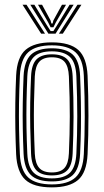

<svg xmlns="http://www.w3.org/2000/svg" viewBox="-20 -787 439 814"><path d="M200 7.4Q121.8 7.4 86.9 -25.4Q52 -58.3 48.4 -133.1Q46.1 -186.2 45.1 -240.2Q44.2 -294.2 44.9 -350.5Q45.7 -406.8 48.4 -466.6Q52.1 -544.7 88.9 -576.1Q125.7 -607.4 200 -607.4Q276.2 -607.4 312 -575.2Q347.8 -543 351.3 -466.2Q354.9 -381.5 355 -296.9Q355.1 -212.3 351.3 -133.1Q347.5 -55 310.7 -23.8Q273.8 7.4 200 7.4ZM200 -5.2Q267.7 -5.2 299.9 -34.6Q332 -63.9 335.4 -134Q339 -207.9 339.3 -291Q339.5 -374.1 335.4 -465.8Q332.3 -536.2 300 -565.5Q267.7 -594.8 200 -594.8Q131.6 -594.8 99.6 -565.3Q67.6 -535.8 64.2 -465.8Q61.5 -404.1 60.6 -348.1Q59.8 -292.2 60.8 -239.5Q61.8 -186.8 64.2 -133.9Q67.3 -64.6 99.3 -34.9Q131.3 -5.2 200 -5.2ZM200 -17.8Q138.3 -17.8 110.7 -45.2Q83 -72.6 80 -134.8Q77.5 -189.3 76.6 -242.1Q75.6 -295 76.5 -349.8Q77.4 -404.6 80 -464.9Q83.1 -529 111.7 -555.6Q140.3 -582.2 200 -582.2Q259.4 -582.2 288.1 -555.8Q316.8 -529.5 319.6 -465.2Q322.1 -408.8 322.9 -354.3Q323.8 -299.8 323.1 -245.4Q322.3 -191 319.6 -134.8Q316.7 -71 288.1 -44.4Q259.4 -17.8 200 -17.8ZM200 -30.7Q252.9 -30.7 277 -55.1Q301 -79.5 303.8 -136Q307.5 -215.3 307.6 -293.5Q307.7 -371.8 303.8 -464Q301.3 -522.6 276.1 -545.9Q250.8 -569.3 200 -569.3Q146.4 -569.3 122.5 -544.6Q98.6 -519.9 95.8 -463.8Q93.4 -407.1 92.4 -353.9Q91.5 -300.7 92.3 -247.1Q93.2 -193.4 95.8 -135.1Q98.6 -78.3 123.2 -54.5Q147.9 -30.7 200 -30.7ZM200 -43.3Q155.2 -43.3 134.5 -64.8Q113.9 -86.3 111.7 -135.3Q109.3 -192.8 108.3 -245.6Q107.3 -298.5 108.1 -351.8Q109 -405.2 111.7 -463.4Q113.9 -514.5 135.1 -535.6Q156.4 -556.7 200 -556.7Q244.7 -556.7 265.3 -535.1Q285.8 -513.6 288 -463.3Q292.1 -369.2 291.8 -290.8Q291.4 -212.5 288 -136.5Q285.7 -86 264.9 -64.6Q244.1 -43.3 200 -43.3ZM200 -55.9Q236.6 -55.9 253.4 -74.8Q270.2 -93.7 272.1 -136.9Q275.7 -217.8 275.9 -293.3Q276.1 -368.9 272.1 -462.7Q270.3 -505.5 253.8 -524.8Q237.3 -544.1 200 -544.1Q163.1 -544.1 146.4 -525Q129.6 -506 127.5 -463.2Q125.1 -404.8 124.1 -352.2Q123.1 -299.5 124 -246.9Q124.9 -194.3 127.5 -135.8Q129.6 -93.6 146.5 -74.8Q163.4 -55.9 200 -55.9ZM75.6 -766.8H92.4L170.8 -644.4H154.3ZM108.6 -766.8H125.8L178.9 -679.6L194.5 -655.4H206.4L221.8 -679.6L275 -766.8H292.1L215.6 -644.4H185.1ZM141.2 -766.8H158.4L194.4 -700.3L197.8 -687.6H203.1L206.3 -700.3L242.7 -766.8H259.9L216.5 -691.6L206.5 -671.5H194.4L184.5 -691.6ZM308.3 -766.8H325.1L246.4 -644.4H229.9Z"/></svg>

Font: Big Shoulders Inline Text Thin
Style: Regular
Weight: 100
Designer: Patric King
Foundry: XO Type Co
Version: Version 2.002